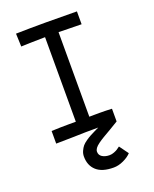

<svg xmlns="http://www.w3.org/2000/svg" viewBox="-158 -724 834 1042"><g transform="rotate(-20 259.0 -203.0)"><path d="M64.5 -633.8Q140.6 -635.7 236.8 -635.7Q296.9 -635.7 416.5 -634.3V-560.1Q384.8 -560.1 345.5 -561.3Q306.2 -562.5 284.2 -562.5V-74.2Q294.9 -74.2 313.2 -74.5Q331.5 -74.7 344.2 -74.7Q380.9 -74.7 414.6 -72.8V0.5Q394 13.7 365.2 30.3Q336.4 46.9 320.8 56.2Q305.2 65.4 288.8 77.1Q272.5 88.9 265.4 98.9Q258.3 108.9 258.3 119.1Q258.3 138.7 275.1 149.2Q292 159.7 316.9 159.7Q330.1 159.7 343.5 154.3Q356.9 148.9 362.3 145.3Q367.7 141.6 379.9 132.8L418 185.1Q400.9 203.6 371.8 217Q342.8 230.5 314.9 230.5Q248.5 230.5 215.6 200.7Q182.6 170.9 182.6 119.1Q182.6 102.5 189.5 87.4Q196.3 72.3 204.8 62Q213.4 51.8 229.7 40.5Q246.1 29.3 255.9 24.2Q265.6 19 284.9 9.5Q304.2 0 309.6 -2.4Q299.3 -2.4 275.1 -2.2Q251 -2 236.3 -2Q223.1 -2 165.8 -0.2Q108.4 1.5 65.4 1.5V-71.3Q117.2 -73.7 169.4 -73.7H206.1V-562Q99.1 -560.5 67.4 -558.6Z"/></g></svg>

Font: FantasqueSansM Nerd Font
Style: Regular
Weight: 400
Monospace: yes
Designer: Jany Belluz
Version: Version 1.8.0 ; ttfautohint (v1.8.2);Nerd Fonts 3.4.0